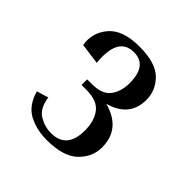

<svg xmlns="http://www.w3.org/2000/svg" viewBox="-109 -870 510 510"><g transform="rotate(45 145.5 -615.0)"><path d="M116 -609H98V-630H116Q154 -630 169.5 -650.5Q185 -671 185 -703Q185 -769 135 -769Q76 -769 85 -679L26 -687Q19 -727 45.5 -758.5Q72 -790 135 -790Q196 -790 222 -764Q248 -738 248 -703Q248 -639 180 -620Q254 -600 254 -530Q254 -494 226 -467Q198 -440 136 -440Q98 -440 68 -455.5Q38 -471 26 -513L59 -523Q64 -487 85.5 -474Q107 -461 131 -461Q190 -461 190 -530Q190 -565 173.5 -587Q157 -609 116 -609Z"/></g></svg>

Font: Inria Serif
Style: Regular
Weight: 400
Designer: Black Foundry Team
Foundry: Black Foundry
Version: Version 1.000; ttfautohint (v1.8.3)